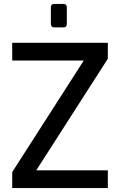

<svg xmlns="http://www.w3.org/2000/svg" viewBox="-20 -954 604 974"><path d="M42 -81 405 -647H42V-737H527V-656L164 -90H527V0H42ZM238 -832V-916Q238 -934 255 -934H302Q319 -934 319 -916V-832Q319 -824 314.5 -819.5Q310 -815 302 -815H255Q247 -815 242.5 -820Q238 -825 238 -832Z"/></svg>

Font: Exo Medium
Style: Regular
Weight: 500
Designer: Natanael Gama
Foundry: Natanael Gama
Version: Version 1.500; ttfautohint (v1.6)